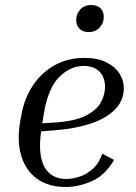

<svg xmlns="http://www.w3.org/2000/svg" viewBox="-20 -736 542 766"><path d="M435 -98Q400 -37 347 -13.5Q294 10 242 10Q173 10 127.5 -23Q82 -56 64.5 -115.5Q47 -175 61 -254L65 -276Q77 -344 111.5 -395.5Q146 -447 198.5 -476Q251 -505 317 -505Q368 -505 403 -488Q438 -471 456 -443.5Q474 -416 474 -385Q474 -335 438.5 -299Q403 -263 340.5 -242.5Q278 -222 196 -216L144 -212Q131 -117 157.5 -69.5Q184 -22 245 -22Q269 -22 297 -31Q325 -40 350 -62Q375 -84 388 -123ZM156 -289 149 -244 195 -247Q277 -252 321 -274Q365 -296 382 -327Q399 -358 399 -389Q399 -428 376.5 -450.5Q354 -473 314 -473Q261 -473 217 -429.5Q173 -386 156 -289ZM333 -608Q311 -608 297.5 -621Q284 -634 284 -656Q284 -681 300.5 -698.5Q317 -716 344 -716Q367 -716 380.5 -703.5Q394 -691 394 -669Q394 -644 377.5 -626Q361 -608 333 -608Z"/></svg>

Font: Inria Serif
Style: Italic
Weight: 400
Italic angle: -10°
Designer: Black Foundry Team
Foundry: Black Foundry
Version: Version 1.000; ttfautohint (v1.8.3)